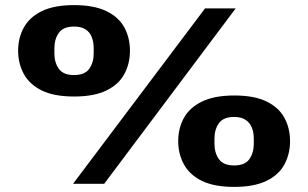

<svg xmlns="http://www.w3.org/2000/svg" viewBox="-20 -720 1206 752"><path d="M266 0 783 -687H903L388 0ZM270 -342Q192 -342 144 -365.5Q96 -389 73.5 -430Q51 -471 51 -521Q51 -572 73.5 -612.5Q96 -653 144 -676.5Q192 -700 270 -700Q348 -700 396.5 -676.5Q445 -653 467 -612.5Q489 -572 489 -521Q489 -471 467 -430Q445 -389 396.5 -365.5Q348 -342 270 -342ZM270 -426Q312 -426 329.5 -450.5Q347 -475 347 -511V-531Q347 -555 339.5 -574.5Q332 -594 315 -605Q298 -616 270 -616Q228 -616 210.5 -591.5Q193 -567 193 -531V-511Q193 -475 210.5 -450.5Q228 -426 270 -426ZM897 12Q819 12 771 -11.5Q723 -35 700.5 -76Q678 -117 678 -167Q678 -218 700.5 -258.5Q723 -299 771.5 -322.5Q820 -346 898 -346Q976 -346 1024 -322.5Q1072 -299 1094 -258.5Q1116 -218 1116 -167Q1116 -117 1094 -76Q1072 -35 1023.5 -11.5Q975 12 897 12ZM897 -72Q939 -72 956.5 -96.5Q974 -121 974 -157V-177Q974 -201 966.5 -220Q959 -239 942 -250.5Q925 -262 897 -262Q855 -262 837.5 -237.5Q820 -213 820 -177V-157Q820 -121 837.5 -96.5Q855 -72 897 -72Z"/></svg>

Font: Archivo Expanded Black
Style: Regular
Weight: 900
Width: 7
Designer: Hector Gatti
Foundry: Omnibus-Type
Version: Version 2.001